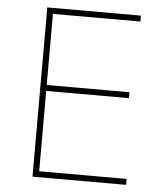

<svg xmlns="http://www.w3.org/2000/svg" viewBox="-52 -760 703 807"><g transform="rotate(5 300.0 -357.0)"><path d="M115 0V-714H510V-689H141V-389H490V-364H141V-25H510V0Z"/></g></svg>

Font: Noto Sans Mono Thin
Style: Regular
Weight: 100
Designer: Monotype Design Team
Foundry: Monotype Imaging Inc.
Version: Version 2.014